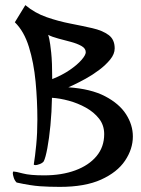

<svg xmlns="http://www.w3.org/2000/svg" viewBox="-20 -702 549 750"><path d="M214 28Q172 28 136 25.5Q100 23 45 11Q37 3 33.5 -8.5Q30 -20 30 -25Q30 -32 33 -32Q41 -32 69 -24.5Q97 -17 152 -17Q221 -17 274 -36.5Q327 -56 357 -92Q387 -128 387 -178Q387 -213 367 -238.5Q347 -264 315.5 -281.5Q284 -299 249 -308.5Q214 -318 183 -320Q182 -264 177 -212.5Q172 -161 165 -123.5Q158 -86 151 -72Q146 -65 135 -61Q124 -57 119 -57Q112 -57 112 -60Q117 -90 121.5 -136Q126 -182 126 -235Q126 -309 119 -383Q112 -457 93 -518.5Q74 -580 38 -615L79 -682Q116 -651 162 -635Q208 -619 254.5 -610Q301 -601 340.5 -592Q380 -583 404 -565.5Q428 -548 428 -513Q428 -491 410.5 -469.5Q393 -448 367 -428.5Q341 -409 314.5 -394.5Q288 -380 269 -371Q250 -362 247 -361Q335 -355 390.5 -326Q446 -297 472.5 -255.5Q499 -214 499 -169Q499 -120 468.5 -74.5Q438 -29 375 -0.5Q312 28 214 28ZM184 -393Q224 -409 253 -429Q282 -449 298.5 -468Q315 -487 315 -498Q315 -513 298 -522.5Q281 -532 256.5 -538.5Q232 -545 207.5 -551.5Q183 -558 168 -566Q169 -565 172.5 -549.5Q176 -534 180 -496.5Q184 -459 184 -393Z"/></svg>

Font: Julee
Style: Regular
Weight: 400
Designer: Julian Tunni
Foundry: Julian Tunni
Version: Version 1.002; ttfautohint (v1.8.4.7-5d5b);gftools[0.9.23]